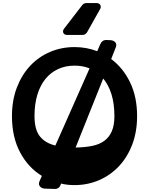

<svg xmlns="http://www.w3.org/2000/svg" viewBox="-20 -1192 972 1252"><path d="M548 -982Q537 -964 517 -964H419Q399 -964 393 -977.5Q387 -991 398 -1005L515 -1157Q525 -1172 545 -1172H610Q627 -1172 634 -1159.5Q641 -1147 633 -1133ZM466 15Q417 15 378 5L376 11Q366 42 334 40L272 38Q252 37 240.5 23.5Q229 10 238 -11L253 -45Q163 -100 110.5 -199.5Q58 -299 58 -435Q58 -537 89.5 -620Q121 -703 176 -762Q231 -821 305.5 -853Q380 -885 466 -885Q545 -885 614 -858L634 -904Q639 -917 649.5 -924.5Q660 -932 677 -931L701 -930Q719 -929 731 -917Q743 -905 735 -883L705 -807Q783 -749 828.5 -654.5Q874 -560 874 -435Q874 -333 842.5 -250Q811 -167 755.5 -108Q700 -49 625.5 -17Q551 15 466 15ZM473 -230Q533 -231 580.5 -240.5Q628 -250 660 -273.5Q692 -297 709 -336Q726 -375 726 -435Q726 -516 707 -577Q688 -638 653 -680ZM466 -764Q407 -764 358.5 -741.5Q310 -719 276 -677Q242 -635 223.5 -574Q205 -513 205 -435Q205 -347 240 -303Q275 -259 341 -243L564 -746Q520 -764 466 -764Z"/></svg>

Font: OpenDyslexic3
Style: Bold
Weight: 700
Designer: Abelardo Gonzalez
Version: Version 1.000;PS 001.001;hotconv 1.0.56